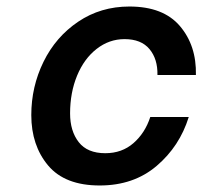

<svg xmlns="http://www.w3.org/2000/svg" viewBox="-20 -561 621 589"><path d="M76 -208Q76 -295 113.5 -371.5Q151 -448 220 -494.5Q289 -541 377 -541Q481 -541 532 -481Q583 -421 581 -331H463Q464 -380 438.5 -410.5Q413 -441 362 -441Q315 -441 276.5 -411Q238 -381 216.5 -329Q195 -277 195 -213Q195 -159 221.5 -125Q248 -91 303 -91Q354 -91 389.5 -122Q425 -153 441 -202H559Q531 -112 460.5 -52Q390 8 286 8Q179 8 127.5 -53.5Q76 -115 76 -208Z"/></svg>

Font: Be Vietnam SemiBold
Style: Italic
Weight: 600
Italic angle: -9.556°
Designer: Gabriel Lam
Foundry: TypeRant
Version: Version 3.000